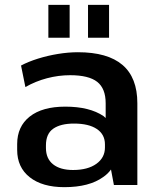

<svg xmlns="http://www.w3.org/2000/svg" viewBox="-20 -765 656 794"><path d="M246 9Q155 9 103 -32Q51 -73 51 -145V-169Q51 -242 103 -283Q155 -324 250 -324Q350 -324 408 -285Q412 -281 417 -277V-338Q417 -399 382 -426.5Q347 -454 270 -454Q222 -454 174.5 -441.5Q127 -429 85 -405L67 -494Q97 -510 137 -522.5Q177 -535 220 -542Q263 -549 302 -549Q425 -549 486.5 -496.5Q548 -444 548 -338V0H451L439 -64Q426 -46 407 -33Q349 9 246 9ZM282 -62Q343 -62 378.5 -87.5Q414 -113 414 -155V-168Q414 -209 380.5 -231.5Q347 -254 286 -254Q231 -254 200.5 -233Q170 -212 170 -164V-153Q170 -109 199.5 -85.5Q229 -62 282 -62ZM268 -745V-609H180V-745ZM431 -745V-609H344V-745Z"/></svg>

Font: Pathway Extreme 8pt Thin 12pt SemiBold
Style: Regular
Weight: 600
Version: Version 1.001;gftools[0.9.26]